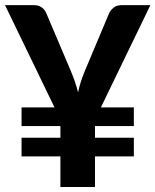

<svg xmlns="http://www.w3.org/2000/svg" viewBox="-20 -746 620 766"><path d="M382.5 -317.5H514V-243H359V-196.5H514V-122H359V0H221V-122H66V-196.5H221V-243H66V-317.5H197.5L0 -725.5H115Q134 -725.5 146.5 -716.5Q159 -707.5 165 -692.5L262.5 -463Q272.5 -439 279.5 -418.2Q286.5 -397.5 291.5 -377.5Q295.5 -397.5 302 -418.2Q308.5 -439 318.5 -463L415 -692.5Q420.5 -705 433 -715.2Q445.5 -725.5 464.5 -725.5H580Z"/></svg>

Font: Lato
Style: Regular
Weight: 800
Designer: Lukasz Dziedzic with Adam Twardoch and Botio Nikoltchev
Foundry: tyPoland Lukasz Dziedzic
Version: Version 2.015; 2015-08-06; http://www.latofonts.com/; ttfaut